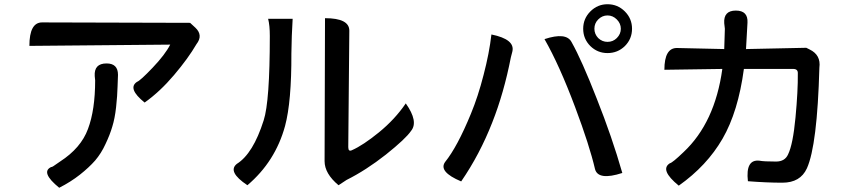

<svg xmlns="http://www.w3.org/2000/svg" viewBox="-20 -843 4040 908"><path d="M904 -712Q942 -676 909 -634Q870 -567 803 -488Q737 -410 664 -358Q581 -425 628 -456Q643 -461 702 -523Q761 -585 785 -632L119 -626Q119 -737 179 -737L879 -735ZM484 -543Q538 -543 538 -489L536 -434Q535 -391 529 -336Q523 -282 511 -244Q500 -206 479 -162Q459 -118 430 -84Q401 -51 358 -17Q315 17 260 45Q168 -30 224 -54Q221 -48 264 -79Q363 -143 396 -233Q430 -323 430 -463L428 -483Q424 -543 484 -543Z M1581 33Q1515 -22 1515 -81L1517 -757Q1632 -757 1632 -698L1627 -147Q1627 -124 1645 -133Q1697 -156 1772 -217Q1848 -279 1899 -354Q1960 -268 1924 -224Q1899 -187 1805 -112Q1711 -38 1619 8L1581 33ZM1150 33Q1054 -31 1100 -68Q1177 -116 1227 -274Q1256 -363 1256 -673Q1256 -723 1248 -754H1364Q1359 -674 1358 -590Q1359 -362 1328 -247Q1282 -79 1150 33Z M2791 -707Q2791 -682 2809 -663Q2828 -645 2853 -645Q2879 -645 2897 -663Q2916 -682 2916 -707Q2916 -732 2897 -751Q2878 -770 2853 -770Q2828 -770 2809 -751Q2791 -733 2791 -707ZM2853 -823Q2901 -823 2935 -789Q2969 -755 2969 -707Q2969 -659 2935 -625Q2901 -592 2853 -592Q2806 -592 2772 -625Q2738 -659 2738 -707Q2738 -755 2772 -789Q2806 -823 2853 -823ZM2207 -305Q2241 -387 2267 -489Q2294 -592 2304 -680Q2417 -657 2403 -599L2396 -572Q2363 -403 2308 -264Q2249 -113 2161 15Q2052 -31 2085 -77Q2143 -149 2207 -305ZM2700 -336Q2625 -536 2555 -658Q2658 -692 2683 -644Q2731 -559 2802 -377Q2874 -196 2923 -25Q2809 12 2794 -43Q2768 -155 2700 -336Z M3460 -793Q3518 -793 3515 -736L3508 -611L3793 -617L3809 -609Q3863 -583 3855 -523Q3845 -156 3796 -47Q3765 21 3680 21Q3606 21 3517 14Q3505 -91 3572 -83Q3592 -79 3650 -79Q3692 -79 3707 -113Q3730 -160 3742 -287Q3754 -414 3753 -496Q3754 -517 3731 -517H3498Q3471 -315 3397 -187Q3323 -59 3190 35Q3098 -40 3148 -71Q3160 -73 3213 -124Q3361 -263 3396 -517L3122 -513Q3122 -617 3182 -616L3405 -611L3408 -707L3405 -733Q3401 -793 3460 -793Z"/></svg>

Font: Swei Half Moon CJK SC
Style: Medium
Weight: 500
Version: Version 2.071